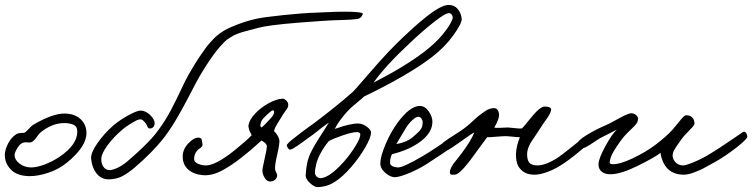

<svg xmlns="http://www.w3.org/2000/svg" viewBox="-35 -717 3088 788"><path d="M319.8 -170.9Q319.8 -115.2 241.2 -50.8Q206.5 -22 162.4 -7.6Q118.2 6.8 83 5.9Q33.2 4.4 8.3 -22.5Q-16.6 -49.3 -15.1 -84Q-14.2 -104.5 -1 -129.4Q12.2 -154.3 33.2 -167Q41.5 -171.9 64.9 -171.9Q71.3 -175.3 82.8 -187.7Q94.2 -200.2 100.1 -204.1Q179.7 -251 229 -251Q270.5 -251 295.2 -228.5Q319.8 -206.1 319.8 -170.9ZM282.2 -176.8Q282.2 -197.3 268.6 -204.1Q254.9 -210.9 232.9 -211.9Q180.7 -213.4 131.8 -173.8Q125.5 -168.9 114.3 -152.6Q103 -136.2 91.8 -132.8Q87.9 -131.8 79.6 -132.6Q71.3 -133.3 65.9 -132.8Q49.3 -130.9 37.1 -110.8Q24.9 -90.8 24.9 -81.1Q24.9 -61 45.4 -45.4Q65.9 -29.8 92.8 -29.8Q115.7 -29.8 147.7 -41.7Q179.7 -53.7 209 -73.2Q282.2 -122.6 282.2 -176.8Z M1454.1 -659.2Q1447.3 -641.6 1432.1 -639.2Q1408.2 -635.7 1365.7 -634.8Q1309.1 -633.8 1187.5 -623.8Q1065.9 -613.8 1025.9 -603Q1015.6 -600.1 998.8 -595.7Q981.9 -591.3 976.3 -589.8Q970.7 -588.4 960.2 -585.4Q949.7 -582.5 945.6 -580.6Q941.4 -578.6 934.1 -575.9Q926.8 -573.2 921.6 -570.1Q916.5 -566.9 909.9 -563Q903.3 -559.1 895 -553.2Q844.7 -508.3 780.8 -397.9Q770 -378.9 741.5 -323.7Q712.9 -268.6 689.2 -228.5Q665.5 -188.5 638.7 -152.8Q592.3 -92.8 512.7 -24.9Q483.9 -2 463.4 7.8Q442.9 17.6 416 19Q381.8 20.5 362.1 -4.2Q342.3 -28.8 338.9 -65.9Q336.9 -89.4 365 -129.6Q393.1 -169.9 431.2 -203.1Q460.4 -227.1 495.1 -245.6Q529.8 -264.2 543.9 -263.2Q564.5 -262.2 583.5 -242.7Q602.5 -223.1 599.1 -206.1Q597.7 -197.8 591.8 -193.4Q585.9 -189 578.1 -189.9Q572.8 -190.4 569.1 -199.5Q565.4 -208.5 563 -210.9Q562 -211.9 559.8 -214.6Q557.6 -217.3 556.6 -218.3Q555.7 -219.2 553.5 -221.4Q551.3 -223.6 550 -224.1Q548.8 -224.6 546.4 -226.1Q543.9 -227.5 542.5 -227.1Q541 -226.6 538.1 -227.1Q527.8 -225.6 504.4 -211.4Q481 -197.3 462.9 -181.2Q431.2 -154.3 406.7 -121.1Q382.3 -87.9 380.9 -67.9Q379.4 -49.3 388.2 -34.4Q397 -19.5 414.1 -19Q428.2 -18.6 450.9 -30Q473.6 -41.5 492.7 -59.1Q493.2 -59.6 501.7 -66.9Q510.3 -74.2 513.7 -77.4Q517.1 -80.6 526.4 -88.9Q535.6 -97.2 541.3 -102.5Q546.9 -107.9 555.9 -116.7Q564.9 -125.5 572 -132.8Q579.1 -140.1 587.2 -148.9Q595.2 -157.7 602.3 -166.5Q609.4 -175.3 615.7 -184.1Q642.6 -220.2 665.5 -263.4Q688.5 -306.6 708 -348.9Q727.5 -391.1 738.8 -410.2Q752.4 -434.1 765.1 -454.8Q777.8 -475.6 789.1 -491.5Q800.3 -507.3 809.1 -519.8Q817.9 -532.2 827.1 -542Q836.4 -551.8 842 -558.1Q847.7 -564.5 855.2 -570.3Q862.8 -576.2 865.2 -578.4Q867.7 -580.6 874.5 -585L880.9 -588.9Q896.5 -599.6 935.1 -614.7Q973.6 -629.9 1013.7 -639.2Q1045.4 -646.5 1127.7 -655Q1210 -663.6 1259.8 -665Q1264.6 -665 1305.7 -667Q1346.7 -668.9 1367.7 -668.9Q1380.4 -668.9 1390.4 -668.9Q1400.4 -668.9 1411.4 -668.5Q1422.4 -668 1429.7 -667.2Q1437 -666.5 1443.4 -665.5Q1449.7 -664.6 1452.4 -662.8Q1455.1 -661.1 1454.1 -659.2Z M1147.9 -288.1Q1148.4 -281.7 1146.5 -277.1Q1144.5 -272.5 1137.7 -263.4Q1130.9 -254.4 1126 -246.1Q1122.6 -239.7 1112.3 -223.9Q1102.1 -208 1096.2 -196.8Q1090.3 -185.5 1089.8 -178.2Q1098.1 -171.9 1105.2 -158.9Q1112.3 -146 1111.8 -136.2Q1110.8 -116.2 1102.1 -79.3Q1093.3 -42.5 1093.8 -23.9Q1093.8 -18.1 1098.9 -8.5Q1104 1 1102.1 7.8Q1095.7 26.4 1075.7 27.8Q1061.5 29.3 1051.8 13.7Q1042 -2 1042 -16.1Q1042 -26.9 1050.8 -64.2Q1059.6 -101.6 1060.1 -116.2Q1060.1 -128.9 1038.1 -140.1Q988.3 -95.2 958 -71.8Q913.6 -36.6 874.3 -16.1Q835 4.4 798.8 2Q759.8 -1 737.1 -21.5Q714.4 -42 714.8 -76.2Q715.3 -105 739 -129.6Q762.7 -154.3 782.7 -151.9Q788.6 -150.9 791 -147.7Q793.5 -144.5 794.4 -136.2Q795.4 -127.9 795.9 -126Q797.4 -119.6 792.7 -114.5Q788.1 -109.4 781.5 -105.5Q774.9 -101.6 768.6 -91.1Q762.2 -80.6 761.7 -65.9Q761.2 -52.7 775.4 -45.9Q789.6 -39.1 806.2 -38.1Q846.7 -35.2 927.7 -100.1Q975.1 -138.2 998 -162.1Q997.1 -164.6 993.2 -171.9Q989.3 -179.2 988.3 -182.1Q987.3 -185.1 985.4 -193.4Q983.4 -201.7 985.8 -206.1Q988.8 -225.1 1010.7 -249.3Q1032.7 -273.4 1064.7 -291.7Q1096.7 -310.1 1124 -312Q1130.4 -313 1139.2 -304.9Q1147.9 -296.9 1147.9 -288.1ZM1038.1 -193.8Q1048.8 -200.7 1079.1 -234.9Q1088.4 -245.1 1089.8 -254.9Q1091.3 -264.2 1084 -264.2Q1080.1 -264.2 1060.5 -246.1Q1041 -228 1038.1 -220.2Q1031.7 -204.1 1034.2 -198.2Q1035.6 -195.8 1038.1 -193.8Z M1859.9 -640.1Q1861.3 -621.6 1825.7 -572.3Q1790 -522.9 1737.8 -482.9Q1641.1 -408.7 1459 -320.8Q1452.1 -313.5 1427.5 -293.5Q1402.8 -273.4 1389.6 -258.8Q1353.5 -217.8 1338.9 -188Q1341.3 -188.5 1353 -192.4Q1364.7 -196.3 1373.3 -199Q1381.8 -201.7 1394 -204.6Q1406.2 -207.5 1417.2 -209Q1428.2 -210.4 1437 -210Q1453.6 -209.5 1470.7 -196.8Q1487.8 -184.1 1487.8 -173.8Q1487.8 -152.3 1463.1 -110.4Q1438.5 -68.4 1405.8 -30.8Q1371.1 9.3 1338.1 30Q1305.2 50.8 1267.1 50.8Q1255.4 50.8 1236.8 33.9Q1218.3 17.1 1219.7 0Q1222.2 -38.6 1229.5 -63Q1236.8 -87.4 1257.8 -123Q1269.5 -143.1 1289.1 -173.1Q1308.6 -203.1 1314.9 -213.9Q1298.8 -203.6 1277.8 -186.8Q1256.8 -169.9 1249 -164.1Q1241.2 -158.7 1227.5 -148.7Q1213.9 -138.7 1204.8 -132.1Q1195.8 -125.5 1185.3 -118.4Q1174.8 -111.3 1167.7 -107.4Q1160.6 -103.5 1156.7 -103Q1151.9 -102.5 1147.7 -107.7Q1143.6 -112.8 1142.1 -120.1Q1141.6 -123.5 1149.7 -131.3Q1157.7 -139.2 1172.4 -150.6Q1187 -162.1 1200.4 -172.4Q1213.9 -182.6 1231.4 -195.3Q1249 -208 1255.9 -212.9Q1347.2 -281.7 1414.1 -340.8Q1423.3 -350.1 1491.7 -429.2Q1560.1 -508.3 1620.1 -564.9Q1646.5 -589.8 1664.8 -606.2Q1683.1 -622.6 1712.9 -646.7Q1742.7 -670.9 1766.6 -683.8Q1790.5 -696.8 1806.6 -696.8Q1829.1 -696.8 1843.3 -680.4Q1857.4 -664.1 1859.9 -640.1ZM1821.8 -638.2Q1824.7 -646.5 1820.6 -654.3Q1816.4 -662.1 1809.1 -663.1Q1793.9 -664.6 1744.6 -625.5Q1695.3 -586.4 1648.9 -542Q1547.4 -447.8 1498 -377.9Q1623.5 -441.9 1704.1 -502.9Q1750 -537.6 1780.5 -574Q1811 -610.4 1821.8 -638.2ZM1443.8 -166Q1443.8 -169.9 1439.7 -172.4Q1435.5 -174.8 1430.7 -174.8Q1413.1 -175.3 1373 -161.9Q1333 -148.4 1314.9 -138.2Q1295.9 -116.2 1281.7 -89.8Q1268.6 -66.4 1262.7 -43Q1256.8 -19.5 1257.8 -5.9Q1258.8 2.9 1265.9 8.8Q1272.9 14.6 1281.7 14.2Q1319.3 11.2 1377.9 -55.2Q1404.3 -85.4 1424.3 -118.2Q1444.3 -150.9 1443.8 -166Z M1865.7 -158.2Q1865.2 -148.9 1845.7 -132.6Q1826.2 -116.2 1782 -87.2Q1737.8 -58.1 1731.9 -54.2Q1697.8 -30.3 1656 -11.7Q1614.3 6.8 1591.8 9.8Q1570.8 12.7 1548.3 -5.9Q1525.9 -24.4 1525.9 -45.9Q1525.9 -73.7 1546.9 -123.8Q1567.9 -173.8 1595.7 -211.9Q1647 -282.2 1688 -282.2Q1709 -282.2 1724.9 -259.5Q1740.7 -236.8 1739.7 -213.9Q1737.3 -159.2 1659.7 -116.2Q1625.5 -97.2 1573.7 -84Q1565.9 -68.8 1565.9 -49.8Q1565.9 -32.2 1597.7 -29.8Q1617.7 -28.3 1699.7 -76.2Q1724.6 -90.8 1761.7 -115.7Q1798.8 -140.6 1822.5 -156.2Q1846.2 -171.9 1851.6 -171.9Q1862.3 -171.9 1864.3 -167.5Q1866.2 -164.1 1865.7 -158.2ZM1699.7 -215.8Q1699.7 -223.1 1694.6 -230.5Q1689.5 -237.8 1681.6 -237.8Q1672.4 -237.8 1656.7 -223.4Q1641.1 -209 1629.9 -189.9Q1624 -180.7 1608.6 -154.5Q1593.3 -128.4 1591.8 -126Q1638.2 -133.3 1666 -160.2Q1668.5 -162.6 1676 -169.2Q1683.6 -175.8 1686 -178.7Q1688.5 -181.6 1692.6 -187.5Q1696.8 -193.4 1698.2 -200.2Q1699.7 -207 1699.7 -215.8Z M2398.4 -153.8Q2399.9 -144 2357.7 -107.7Q2315.4 -71.3 2280.8 -47.9Q2247.6 -24.9 2214.8 -12.5Q2182.1 0 2158.7 0Q2129.4 0 2111.6 -13.4Q2093.8 -26.9 2088.1 -44.2Q2082.5 -61.5 2082.5 -84Q2083 -93.3 2084.2 -102.5Q2085.4 -111.8 2087.6 -120.1Q2089.8 -128.4 2091.3 -133.3Q2092.8 -138.2 2095.7 -145.8Q2098.6 -153.3 2098.6 -153.8Q2089.4 -153.8 2068.8 -156Q2048.3 -158.2 2040.5 -158.2Q2028.8 -158.2 2000.5 -155.8Q1972.2 -153.3 1964.4 -153.8Q1958 -146 1944.1 -126.5Q1930.2 -106.9 1920.4 -94.2Q1918 -90.8 1910.6 -80.6Q1903.3 -70.3 1897.7 -63Q1892.1 -55.7 1883.8 -45.2Q1875.5 -34.7 1868.7 -27.3Q1861.8 -20 1854.2 -12.9Q1846.7 -5.9 1840.1 -2.7Q1833.5 0.5 1828.6 0Q1825.2 -0.5 1822.3 0Q1819.3 0.5 1816.4 -0.5Q1813.5 -1.5 1812.5 -3.9Q1809.6 -11.7 1814.2 -23.4Q1818.8 -35.2 1825.2 -43.9Q1831.5 -52.7 1843.5 -67.1Q1855.5 -81.5 1858.4 -85.9Q1900.4 -142.6 1911.6 -173.8Q1898.9 -167 1870.8 -146.7Q1842.8 -126.5 1819.1 -110.8Q1795.4 -95.2 1784.7 -94.2Q1780.8 -94.2 1777.1 -98.6Q1773.4 -103 1772.5 -107.9Q1770.5 -121.1 1785.4 -133.1Q1800.3 -145 1834.7 -166.3Q1869.1 -187.5 1894.5 -210Q1895 -210.4 1910.6 -224.9Q1926.3 -239.3 1932.6 -243.9Q1939 -248.5 1952.1 -258.1Q1965.3 -267.6 1975.8 -270.8Q1986.3 -273.9 1995.6 -272.9Q2008.8 -271.5 2012.7 -252Q2016.6 -231.9 1993.7 -193.8Q1997.1 -191.4 2021 -192.6Q2044.9 -193.8 2049.8 -193.8Q2054.7 -193.8 2077.4 -191.2Q2100.1 -188.5 2107.4 -189.9Q2116.2 -198.7 2142.6 -231.9Q2169.9 -265.1 2183.6 -273.4Q2192.9 -279.8 2200.7 -279.8Q2212.4 -279.8 2220.5 -276.4Q2228.5 -272.9 2226.6 -264.2Q2224.6 -254.9 2219 -245.1Q2213.4 -235.4 2204.6 -223.4Q2195.8 -211.4 2192.4 -206.1Q2182.6 -190.4 2168.5 -169.4Q2154.3 -148.4 2147 -137.5Q2139.6 -126.5 2134 -112.1Q2128.4 -97.7 2128.4 -84Q2128.4 -58.6 2138.2 -48.3Q2147.9 -38.1 2170.4 -38.1Q2206.1 -38.1 2256.8 -71.8Q2270.5 -81.1 2300.8 -105.2Q2331.1 -129.4 2354.7 -148.2Q2378.4 -167 2382.8 -168Q2397 -170.9 2398.4 -153.8Z M3032.2 -158.2Q3034.2 -147.9 2988 -111.8Q2941.9 -75.7 2895.5 -49.8Q2866.7 -33.7 2850.1 -25.1Q2833.5 -16.6 2811.3 -8.5Q2789.1 -0.5 2773.4 0Q2713.4 1 2688.5 -47.9Q2676.3 -74.7 2676.3 -89.8Q2652.3 -71.3 2584.7 -37.6Q2517.1 -3.9 2475.6 -2Q2449.7 -0.5 2435.1 -12Q2420.4 -23.4 2421.4 -43.9Q2421.9 -65.9 2449 -116Q2476.1 -166 2496.6 -185.1Q2487.3 -180.2 2465.8 -169.2Q2444.3 -158.2 2431.6 -151.9Q2420.4 -146 2402.3 -133.5Q2384.3 -121.1 2371.6 -114.3Q2358.9 -107.4 2349.6 -107.9Q2342.3 -108.4 2337.4 -113.8Q2332.5 -119.1 2333.5 -126Q2335.4 -140.1 2373.8 -163.3Q2412.1 -186.5 2449.2 -202.1Q2461.9 -207 2501 -228.8Q2540 -250.5 2553.2 -252Q2563.5 -253.4 2573.5 -246.3Q2583.5 -239.3 2583.5 -230Q2583.5 -219.2 2577.6 -210.4Q2571.8 -201.7 2554.9 -186Q2538.1 -170.4 2529.3 -160.2Q2513.7 -143.1 2492.7 -110.6Q2471.7 -78.1 2469.2 -62Q2469.2 -60.5 2468.3 -57.4Q2467.3 -54.2 2467.3 -52.2Q2467.3 -50.3 2467.8 -48.1Q2468.3 -45.9 2470.5 -44.7Q2472.7 -43.5 2476.6 -43Q2507.8 -41.5 2562 -67.4Q2616.2 -93.3 2654.3 -122.1Q2699.2 -156.2 2724.6 -184.1Q2732.9 -193.4 2747.1 -211.2Q2761.2 -229 2769 -236.8Q2776.9 -244.6 2782.2 -244.1Q2812.5 -242.7 2815.4 -211.9Q2815.9 -205.6 2806.9 -195.3Q2797.9 -185.1 2783.7 -170.9Q2769.5 -156.7 2762.2 -146Q2759.8 -142.6 2752.7 -132.6Q2745.6 -122.6 2742.4 -117.9Q2739.3 -113.3 2734.6 -105.7Q2730 -98.1 2728 -92.5Q2726.1 -86.9 2725.6 -82Q2724.6 -65.4 2736.6 -51.8Q2748.5 -38.1 2769.5 -38.1Q2779.8 -38.1 2809.1 -50Q2838.4 -62 2863.3 -76.2Q2888.7 -90.8 2923.8 -114Q2959 -137.2 2984.4 -154.8Q3009.8 -172.4 3012.2 -173.8Q3018.6 -178.2 3022.7 -175.5Q3026.9 -172.9 3028.6 -169.2Q3030.3 -165.5 3032.2 -158.2Z"/></svg>

Font: Gogol
Style: Regular
Weight: 400
Italic angle: -48°
Designer: Gennady Fridman
Foundry: ParaType Ltd
Version: Version 1.001